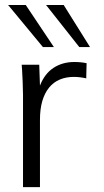

<svg xmlns="http://www.w3.org/2000/svg" viewBox="-20 -766 424 786"><path d="M304.7 -573.2 168.5 -745.6H240.7L348.6 -573.2ZM155.8 -573.2 13.2 -745.6H85.4L200.7 -573.2ZM74.2 0V-378.4Q74.2 -400.9 72.8 -431.2L70.3 -481.4L68.8 -501H140.6L143.6 -415.5Q162.6 -464.4 199.2 -488.3Q235.8 -512.2 284.2 -512.2Q311.5 -512.2 334.5 -507.3L333 -445.3Q305.7 -451.2 282.2 -451.2Q250.5 -451.2 224.9 -440.4Q199.2 -429.7 181.2 -407.7Q163.1 -385.7 153.3 -352.8Q143.6 -319.8 143.6 -275.9V0Z"/></svg>

Font: Ride Light
Style: Regular
Weight: 300
Version: Version 3.000